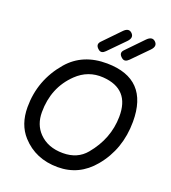

<svg xmlns="http://www.w3.org/2000/svg" viewBox="-178 -1129 1153 1291"><g transform="rotate(20 399.0 -483.5)"><path d="M543 -804.7Q507.8 -832 534.2 -859.4L648.4 -977.5Q682.6 -1012.7 709 -988.3Q737.3 -961.9 703.1 -926.8L591.8 -813.5Q565.4 -787.1 543 -804.7ZM376 -804.7Q341.8 -832 367.2 -859.4L481.4 -977.5Q514.6 -1012.7 541 -988.3Q569.3 -961.9 535.2 -926.8L423.8 -813.5Q398.4 -787.1 376 -804.7ZM466.3 -641.1Q357.4 -648.4 277.3 -571.3Q158.7 -457 158.7 -280.8Q158.7 -191.9 212.9 -135.7Q276.4 -69.8 384.3 -69.8Q488.8 -69.8 548.3 -141.6Q656.2 -271 658.2 -428.7Q661.1 -627.9 466.3 -641.1ZM460.4 -738.3Q756.8 -734.9 756.3 -429.2Q755.9 -231.9 637.7 -90.3Q537.1 30.8 384.3 30.8Q225.1 30.8 126.5 -78.1Q56.2 -155.8 56.2 -279.8Q56.2 -473.6 183.6 -622.1Q285.6 -740.2 460.4 -738.3Z"/></g></svg>

Font: Comic Relief LRS
Style: Regular
Weight: 400
Designer: Jeff Davis
Foundry: Loudifier
Version: Version 1.0